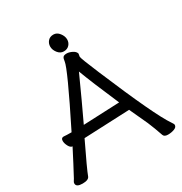

<svg xmlns="http://www.w3.org/2000/svg" viewBox="-205 -1001 1100 1161"><g transform="rotate(-30 345.0 -420.5)"><path d="M220.2 -291 473.1 -301.8Q391.1 -490.7 356 -585Q278.3 -413.1 220.2 -291ZM632.8 15.1Q606.9 15.1 601.1 -1Q582 -57.1 561 -106.9L502.9 -232.9L184.1 -219.2Q101.1 -47.4 86.9 -7.8Q79.1 13.2 37.1 13.2Q-6.8 13.2 -6.8 -12.2Q-6.8 -20 -2.4 -26.1Q2 -32.2 5.9 -39.6Q9.8 -46.9 19.3 -64.9Q28.8 -83 48.3 -119.4Q67.9 -155.8 96.2 -211.9H99.1Q83 -211.9 72 -232.4Q61 -252.9 61 -270Q61 -291 79.1 -291Q98.1 -289.1 133.8 -289.1Q306.6 -634.3 312 -681.2Q314 -701.2 320.6 -709Q327.1 -716.8 346.2 -716.8Q362.3 -716.8 383.1 -706.8Q403.8 -696.8 408.2 -680.2L404.8 -660.2Q404.8 -647.9 458 -522Q624 -127 685.1 -39.1Q697.3 -22 696.8 -16.1Q696.8 0 676.3 7.6Q655.8 15.1 632.8 15.1ZM280.8 -801.8Q280.8 -823.7 294.7 -839.8Q308.6 -856 333.5 -856Q357.4 -856 374.5 -834Q391.6 -812 391.6 -789.1Q391.6 -767.1 377.2 -751.5Q362.8 -735.8 338.6 -735.8Q314.5 -735.8 297.6 -757.3Q280.8 -778.8 280.8 -801.8Z"/></g></svg>

Font: LXGW WenKai Screen R
Style: Regular
Weight: 400
Designer: Fontworks Inc.
Version: Version 1.235;May 31, 2022